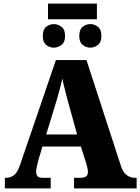

<svg xmlns="http://www.w3.org/2000/svg" viewBox="-20 -1048 780 1068"><path d="M247 -941V-1028H519V-941ZM279 -783Q256 -783 237 -798Q218 -813 218 -848Q218 -884 237 -899Q256 -914 279 -914Q302 -914 322 -899Q342 -884 342 -848Q342 -813 322 -798Q302 -783 279 -783ZM483 -783Q459 -783 440 -798Q421 -813 421 -848Q421 -884 440 -899Q459 -914 483 -914Q505 -914 524.5 -899Q544 -884 544 -848Q544 -813 524.5 -798Q505 -783 483 -783ZM7 0V-59H13Q37 -59 56.5 -72.5Q76 -86 91 -129L291 -714H461L653 -124Q664 -90 684 -74.5Q704 -59 730 -59H740V0H392V-59H430Q445 -59 457 -65.5Q469 -72 469 -91Q469 -105 465 -119.5Q461 -134 459 -141L430 -233H216L194 -159Q191 -147 186 -127Q181 -107 181 -92Q181 -77 188.5 -68Q196 -59 216 -59H262V0ZM237 -300H409L356 -491Q349 -519 341 -549Q333 -579 327 -611Q312 -547 296 -493Z"/></svg>

Font: Noto Serif SemiCondensed Black
Style: Regular
Weight: 900
Width: 4
Designer: Monotype Design Team
Foundry: Monotype Imaging Inc.
Version: Version 2.014; ttfautohint (v1.8.4.7-5d5b)